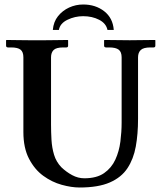

<svg xmlns="http://www.w3.org/2000/svg" viewBox="-20 -824 718 854"><path d="M521 -569Q521 -593 508 -603Q495 -613 466 -613H452Q443 -613 443 -621V-645L445 -646Q445 -646 465 -646Q485 -646 511.5 -645.5Q538 -645 557 -645Q575 -645 601.5 -645.5Q628 -646 648.5 -646Q669 -646 669 -646L671 -645V-621Q671 -613 663 -613H649Q618 -613 606 -601.5Q594 -590 594 -569V-295Q594 -228 584 -172.5Q574 -117 547 -76Q520 -35 468.5 -12.5Q417 10 334 10Q298 10 254.5 -2Q211 -14 172.5 -42Q134 -70 109 -118Q84 -166 84 -237V-569Q84 -593 71.5 -603Q59 -613 30 -613H16Q7 -613 7 -621V-645L9 -646Q9 -646 24.5 -646Q40 -646 62.5 -645.5Q85 -645 108 -645Q131 -645 146 -645Q159 -645 181.5 -645Q204 -645 227 -645.5Q250 -646 265.5 -646Q281 -646 281 -646L283 -645V-621Q283 -613 275 -613H261Q230 -613 218.5 -601.5Q207 -590 207 -569V-270Q207 -237 209 -202Q211 -167 220.5 -135.5Q230 -104 253 -80Q275 -59 301 -45Q327 -31 355 -31Q410 -31 443 -54Q476 -77 493 -114Q510 -151 515.5 -194.5Q521 -238 521 -278ZM215 -691Q218 -727 238 -752Q258 -777 287.5 -790.5Q317 -804 350 -804Q405 -804 443.5 -774Q482 -744 486 -691H458Q452 -720 421 -736Q390 -752 350 -752Q313 -752 280 -736Q247 -720 242 -691Z"/></svg>

Font: Libertinus Serif SemiBold
Style: Regular
Weight: 600
Designer: Philipp H. Poll, Khaled Hosny
Foundry: Caleb Maclennan
Version: Version 7.051;RELEASE